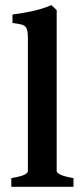

<svg xmlns="http://www.w3.org/2000/svg" viewBox="-20 -716 318 736"><path d="M23.4 0V-33.2Q62 -40 74.5 -46.6Q86.9 -53.2 86.9 -60.5V-567.9Q86.9 -594.2 82.5 -605.7Q78.1 -617.2 65.4 -621.1Q52.7 -625 27.8 -627.9V-660.2Q73.2 -666.5 107.4 -674.1Q141.6 -681.6 177.2 -696.3L197.3 -677.2V-60.5Q197.3 -54.2 210.9 -46.9Q224.6 -39.6 261.7 -33.2V0Z"/></svg>

Font: Dai Banna SIL SemiBold
Style: Regular
Weight: 600
Designer: Victor Gaultney
Foundry: SIL International
Version: Version 4.000